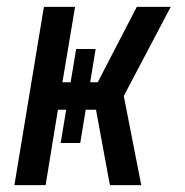

<svg xmlns="http://www.w3.org/2000/svg" viewBox="-20 -540 540 560"><path d="M22 0 108 -520H199L162 -300H186L202 -397H259L243 -300H265L379 -520H478L341 -260L392 0H301L299 -8L260 -220H230L214 -123H157L173 -220H149L113 0Z"/></svg>

Font: Iosevka Curly Medium
Style: Italic
Weight: 500
Italic angle: -9°
Monospace: yes
Designer: Belleve Invis
Foundry: Belleve Invis
Version: Version 22.1.2; ttfautohint (v1.8.4)